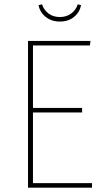

<svg xmlns="http://www.w3.org/2000/svg" viewBox="-20 -871 486 891"><path d="M400 -681 397 -660H133V-370H361V-349H133V-21H407V0H110V-681ZM159 -847 175 -851Q184 -824 205.5 -808Q227 -792 258 -792Q288 -792 310 -808Q332 -824 341 -851L356 -847Q350 -814 323.5 -792.5Q297 -771 258 -771Q219 -771 192 -792.5Q165 -814 159 -847Z"/></svg>

Font: Fira Sans Condensed Thin
Style: Regular
Weight: 250
Width: 3
Designer: Carrois Corporate & Edenspiekermann AG
Foundry: Carrois Corporate GbR & Edenspiekermann AG
Version: Version 4.203